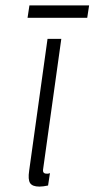

<svg xmlns="http://www.w3.org/2000/svg" viewBox="-20 -681 350 711"><path d="M156 -537 88 -49Q83 -16 91.5 -3Q100 10 126 10Q133 10 140.5 9Q148 8 158 6L165 -40Q160 -38 157.5 -38Q155 -38 152 -38Q145 -38 141.5 -42Q138 -46 140 -57L207 -537ZM82 -615H303L310 -661H89Z"/></svg>

Font: Secuela Light
Style: Italic
Weight: 300
Italic angle: -8°
Designer: Fernando Haro
Foundry: deFharo
Version: Version 1.708